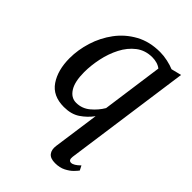

<svg xmlns="http://www.w3.org/2000/svg" viewBox="-235 -663 1022 1022"><g transform="rotate(45 276.0 -152.0)"><path d="M417 164.5Q413.5 193.5 433.5 193.5Q453 193.5 482.5 164L495.5 189.5Q490 197.5 474.8 213.2Q459.5 229 434.2 242Q409 255 374.5 255Q338.5 255 324 236.2Q309.5 217.5 314 185.5L350.5 -74.5Q324 -38.5 287.5 -14Q251 10.5 196.5 10.5Q112.5 10.5 73.2 -47.5Q34 -105.5 34 -195Q34 -257.5 54 -321.8Q74 -386 114 -439.8Q154 -493.5 213.5 -526.2Q273 -559 352 -559Q379.5 -559 409.2 -552.5Q439 -546 459.5 -537L517 -551.5ZM407.5 -490Q394 -500.5 377.2 -505.2Q360.5 -510 342.5 -510Q289.5 -510 251.2 -480.5Q213 -451 188.8 -404Q164.5 -357 153 -302.2Q141.5 -247.5 141.5 -197Q141.5 -125.5 165 -88.5Q188.5 -51.5 226.5 -51.5Q270.5 -51.5 304.5 -80Q338.5 -108.5 359.5 -144.5Z"/></g></svg>

Font: Merriweather Text Regular
Style: Italic
Weight: 400
Italic angle: -7.8°
Designer: Eben Sorkin
Foundry: Eben Sorkin
Version: Version 2.100; ttfautohint (v1.7.19-72a1) -l 8 -r 50 -G 200 